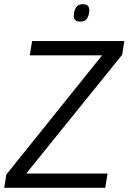

<svg xmlns="http://www.w3.org/2000/svg" viewBox="-41 -896 613 916"><path d="M-21 0 -11 -63 446 -632H101L112 -700H552L542 -635L84 -68H472L461 0ZM342 -793Q311 -793 311 -820Q311 -842 321 -859Q331 -876 354 -876Q385 -876 385 -848Q385 -826 375.5 -809.5Q366 -793 342 -793Z"/></svg>

Font: Georama
Style: Italic
Weight: 400
Italic angle: -9°
Designer: Jean-Baptiste Levee
Foundry: Production Type
Version: Version 1.000